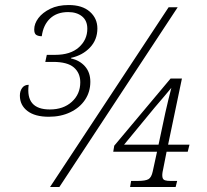

<svg xmlns="http://www.w3.org/2000/svg" viewBox="-20 -743 823 763"><path d="M174 -279Q119 -279 89 -302Q59 -325 59 -363Q59 -381 68 -393.5Q77 -406 94 -406Q81 -308 178 -308Q232 -308 265.5 -338.5Q299 -369 299 -416Q299 -453 273.5 -475Q248 -497 191 -497H160L166 -525H199Q260 -525 293.5 -555Q327 -585 327 -629Q327 -661 306 -678Q285 -695 251 -695Q206 -695 179 -669.5Q152 -644 146 -599Q133 -599 124.5 -604Q116 -609 116 -626Q116 -649 132.5 -671Q149 -693 179.5 -708Q210 -723 253 -723Q307 -723 337 -696.5Q367 -670 367 -630Q367 -585 337.5 -554Q308 -523 262 -513V-511Q297 -503 318 -479Q339 -455 339 -418Q339 -378 318 -346.5Q297 -315 259.5 -297Q222 -279 174 -279ZM179 0 650 -714H686L216 0ZM497 0 501 -24H527Q558 -24 570 -31Q582 -38 587 -62L604 -140H430L434 -164L658 -431H703L648 -168H733L726 -140H642L628 -69Q623 -48 626 -37Q628 -29 636 -26.5Q644 -24 657 -24H684L678 0ZM473 -168H610L637 -295Q643 -321 649 -346.5Q655 -372 661 -394Q651 -382 633 -360.5Q615 -339 595 -316Z"/></svg>

Font: Noto Serif SemiCondensed ExtraLight
Style: Italic
Weight: 200
Width: 4
Italic angle: -12°
Designer: Monotype Design Team
Foundry: Monotype Imaging Inc.
Version: Version 2.013